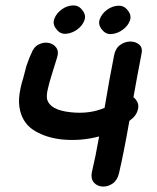

<svg xmlns="http://www.w3.org/2000/svg" viewBox="-20 -684 575 705"><path d="M417 -48Q435 -125 455 -240L461 -245Q479 -258 485.5 -278.5Q492 -299 481 -315Q477 -322 470 -327Q484 -406 499 -483Q505 -507 492.5 -519Q480 -531 460 -531.5Q440 -532 422 -519.5Q404 -507 399 -481Q383 -402 364 -288Q308 -264 238 -272Q164 -280 153 -319Q150 -333 155.5 -357Q161 -381 169.5 -408Q178 -435 185 -458Q188 -466 189 -471Q197 -494 187 -508.5Q177 -523 158.5 -526.5Q140 -530 121.5 -520.5Q103 -511 94 -485Q92 -482 86 -466.5Q80 -451 77 -442L65 -396Q56 -369 51.5 -337.5Q47 -306 54 -277Q66 -228 108.5 -203Q151 -178 207 -172Q276 -165 344 -183Q331 -109 317 -50Q313 -27 325 -13.5Q337 0 356.5 1Q376 2 393.5 -10Q411 -22 417 -48ZM282 -647Q269 -665 247 -664Q225 -663 206 -649Q187 -635 179.5 -615Q172 -595 187 -577Q201 -558 223 -560Q245 -562 264 -576Q283 -590 290 -609.5Q297 -629 282 -647ZM449 -646Q436 -664 414 -663Q392 -662 373 -648Q354 -634 346.5 -614Q339 -594 354 -576Q368 -557 390 -559Q412 -561 431 -575Q450 -589 457 -608.5Q464 -628 449 -646Z"/></svg>

Font: Balsamiq Sans
Style: Italic
Weight: 400
Italic angle: -12°
Designer: Michael Angeles
Foundry: Balsamiq SRL
Version: Version 1.020; ttfautohint (v1.8.4.7-5d5b);gftools[0.9.26]